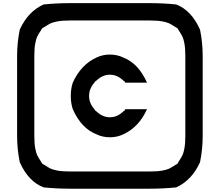

<svg xmlns="http://www.w3.org/2000/svg" viewBox="-20 -853 1388 1207"><path d="M1087.5 181.7Q1097.5 176.7 1100.8 166.7Q1120.8 135.8 1127.5 121.7Q1134.2 107.5 1139.6 77.9Q1145 48.3 1145 0V-500Q1145 -548.3 1139.6 -577.9Q1134.2 -607.5 1127.5 -621.7Q1120.8 -635.8 1100.8 -666.7Q1097.5 -675.8 1087.5 -680.8V-680Q1056.7 -700 1042.5 -706.7Q1028.3 -713.3 998.8 -718.8Q969.2 -724.2 920.8 -724.2H420.8Q372.5 -724.2 342.9 -718.8Q313.3 -713.3 299.2 -706.7Q285 -700 254.2 -680V-680.8Q242.5 -675 240 -666.7Q220 -635.8 213.3 -621.7Q206.7 -607.5 201.2 -577.9Q195.8 -548.3 195.8 -500V0Q195.8 48.3 201.2 77.9Q206.7 107.5 213.3 121.7Q220 135.8 240 166.7Q243.3 175.8 254.2 181.7V180.8Q285 200.8 299.2 207.5Q313.3 214.2 342.9 219.6Q372.5 225 420.8 225H920.8Q969.2 225 998.8 219.6Q1028.3 214.2 1042.5 207.5Q1056.7 200.8 1087.5 180.8ZM1087.5 325Q1005.8 333.3 920.8 333.3H420.8Q335.8 333.3 254.2 325Q158.3 288.3 104.2 166.7Q87.5 85 87.5 0V-500Q87.5 -585 104.2 -666.7Q155.8 -780.8 254.2 -825Q335.8 -833.3 420.8 -833.3H920.8Q1005.8 -833.3 1087.5 -825Q1183.3 -788.3 1237.5 -666.7Q1254.2 -585 1254.2 -500V0Q1254.2 85 1237.5 166.7Q1185.8 280.8 1087.5 325ZM754.2 -8.3Q716.7 10 670.8 10Q625 10 587.5 -8.3Q491.7 -45 437.5 -166.7Q425 -204.2 425 -250Q425 -295.8 437.5 -333.3Q489.2 -447.5 587.5 -491.7Q625 -510 670.8 -510Q716.7 -510 754.2 -491.7Q850 -455 904.2 -333.3H767.5Q764.2 -342.5 754.2 -347.5Q716.7 -383.3 670.8 -383.3Q625 -383.3 587.5 -347.5Q575.8 -341.7 573.3 -333.3Q540 -295.8 540 -250Q540 -204.2 573.3 -166.7Q576.7 -157.5 587.5 -151.7Q625 -115.8 670.8 -115.8Q716.7 -115.8 754.2 -151.7Q764.2 -156.7 767.5 -166.7H904.2Q852.5 -52.5 754.2 -8.3Z"/></svg>

Font: 0xA000
Style: Bold
Weight: 700
Version: Version 0.1